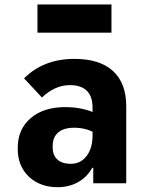

<svg xmlns="http://www.w3.org/2000/svg" viewBox="-20 -800 640 838"><path d="M231.5 17Q180 17 140.8 -4Q101.5 -25 79.5 -62.5Q57.5 -100 57.5 -149V-155.5Q57.5 -236 113.8 -284.2Q170 -332.5 264 -332.5Q302.5 -332.5 335.2 -325.8Q368 -319 396 -306V-218.5Q356 -242.5 303.5 -242.5Q258.5 -242.5 234.2 -222Q210 -201.5 210 -163V-156Q210 -122 230.8 -103.5Q251.5 -85 289 -85Q317.5 -85 338.8 -100.2Q360 -115.5 372 -143.2Q384 -171 384 -207.5V-330Q384 -379 359 -403.8Q334 -428.5 285.5 -428.5Q220 -428.5 163 -374.5L85 -458Q170 -543 305 -543Q415.5 -543 473.2 -490Q531 -437 531 -336.5V0H387V-67.5H382.5Q360 -27 320.8 -5Q281.5 17 231.5 17ZM143.5 -657.5V-780.5H466.5V-657.5Z"/></svg>

Font: Google Sans Code
Style: Regular
Weight: 400
Monospace: yes
Designer: Google Sans Code Authors
Foundry: Google LLC
Version: Version 6.000